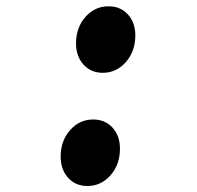

<svg xmlns="http://www.w3.org/2000/svg" viewBox="-20 -598 640 625"><path d="M264.6 7.5Q226 7.5 201.8 -19.2Q177.5 -46 177.5 -88.4Q177.5 -139.5 208 -174.2Q238.5 -209 283.3 -209Q322.2 -209 346.3 -182.5Q370.5 -156 370.5 -114Q370.5 -62.5 339.8 -27.5Q309 7.5 264.6 7.5ZM314.6 -361Q276 -361 251.8 -387.8Q227.5 -414.5 227.5 -456.9Q227.5 -508 258 -542.8Q288.5 -577.5 333.3 -577.5Q372.2 -577.5 396.3 -551Q420.5 -524.5 420.5 -482.5Q420.5 -431 389.8 -396Q359 -361 314.6 -361Z"/></svg>

Font: Spline Sans Mono
Style: Italic
Weight: 400
Italic angle: -4°
Monospace: yes
Designer: Eben Sorkin, Mirko Velimirovic
Foundry: Sorkin Type
Version: Version 1.004